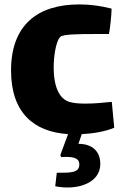

<svg xmlns="http://www.w3.org/2000/svg" viewBox="-20 -597 553 869"><path d="M335 54 350 10C395 8 453 0 497 -19L486 -136C449 -132 405 -128 366 -128C332 -128 302 -131 283 -140C254 -154 223 -194 223 -293C223 -334 231 -410 254 -431C266 -442 336 -443 410 -443H473C478 -464 485 -532 485 -558C437 -570 391 -577 339 -577C149 -577 30 -483 30 -278C30 -88 132 0 288 10L253 105L257 114C298 112 339 112 339 147C339 185 303 185 237 185L230 246C328 266 434 233 434 145C434 91 401 54 335 54Z"/></svg>

Font: FilmFarsi Display
Style: Regular
Weight: 400
Designer: Borna Izadpanah
Foundry: Borna Izadpanah
Version: Version 1.000;PS 001.000;hotconv 1.0.88;makeotf.lib2.5.64775